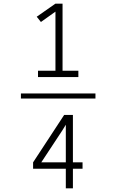

<svg xmlns="http://www.w3.org/2000/svg" viewBox="-20 -868 640 1056"><path d="M189 -444V-479H285V-804L205 -747L182 -776L285 -848H324V-479H411V-444ZM95 -326V-354H505V-326ZM342 168V60H162V25L333 -236H381V25H434V60H381V168ZM207 25H342V-182L323 -151Z"/></svg>

Font: Iosevka SS04 XLt Ex
Style: Regular
Weight: 200
Width: 7
Monospace: yes
Designer: Belleve Invis
Foundry: Belleve Invis
Version: Version 19.0.0; ttfautohint (v1.8.4)